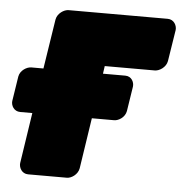

<svg xmlns="http://www.w3.org/2000/svg" viewBox="-79 -611 660 694"><g transform="rotate(5 251.0 -264.0)"><path d="M341 -184C357 -184 380 -198 384 -221L398 -311C400 -327 390 -348 367 -348H286L290 -376H472C488 -376 512 -391 516 -414L534 -528C536 -544 525 -566 502 -566H142C126 -566 102 -551 98 -528L70 -348H26C10 -348 -14 -334 -18 -311L-32 -221C-34 -205 -23 -184 0 -184H44L16 0C14 16 25 38 48 38H189C205 38 228 23 232 0L260 -184Z"/></g></svg>

Font: Asimov Print
Style: EIt
Weight: 500
Designer: Google
Version: Version 2.000980; 2014